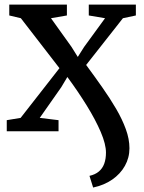

<svg xmlns="http://www.w3.org/2000/svg" viewBox="-20 -573 630 838"><path d="M386.5 245.5 370.5 194.5Q395.5 189 411.5 175.5Q427.5 162 435 141.2Q442.5 120.5 442.5 93Q442.5 56.5 419.8 3.2Q397 -50 358.8 -112Q320.5 -174 274 -237L247.5 -192.5L153.5 -58.5L235.5 -48.5V0H9.5V-48.5L70 -58.5L239.5 -275.5L71 -493.5L20.5 -505.5V-553H272V-505.5L202.5 -493.5L292 -368.5L319.5 -324.5L347 -368L438.5 -493.5L367.5 -505.5V-553H573V-505.5L516.5 -493.5L356 -289.5Q392.5 -240 426.2 -192Q460 -144 486.8 -98.2Q513.5 -52.5 529.2 -9.2Q545 34 545 74Q545 115.5 525.2 150.8Q505.5 186 469.8 210.8Q434 235.5 386.5 245.5Z"/></svg>

Font: Merriweather 24pt Medium
Style: Regular
Weight: 500
Designer: Eben Sorkin
Foundry: Eben Sorkin
Version: Version 2.100